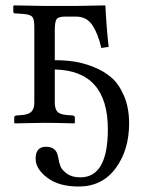

<svg xmlns="http://www.w3.org/2000/svg" viewBox="-20 -451 551 705"><path d="M106 -74.2V-352.1Q106 -380.9 98.4 -389.4Q90.8 -397.9 64.9 -399.9L35.2 -401.9Q29.3 -401.9 28.8 -407.2V-429.2L32.2 -431.2Q114.3 -429.2 144 -429.2H259.8L365.2 -431.2L367.2 -429.2Q370.1 -358.4 378.9 -278.8L352.1 -274.9Q339.8 -328.1 318.8 -359.1Q297.9 -390.1 258.8 -390.1H220.2Q195.3 -390.1 188.2 -381.1Q181.2 -372.1 181.2 -340.8V-230Q218.3 -230 251.7 -225.1Q285.2 -220.2 323.5 -205.1Q361.8 -189.9 389.4 -166Q417 -142.1 435.5 -98.6Q454.1 -55.2 454.1 2Q454.1 100.1 404.5 167Q355 233.9 269 233.9Q195.8 233.9 153.3 201.4Q110.8 168.9 110.8 131.8Q110.8 87.9 148.9 87.9Q187 87.9 192.9 124Q196.8 146 201.9 159.4Q207 172.9 225.6 186.5Q244.1 200.2 274.9 200.2Q376 200.2 376 23.9Q376 -191.9 181.2 -195.8V-74.2Q181.2 -52.2 190.2 -41.5Q199.2 -30.8 224.1 -28.8L247.1 -26.9Q254.9 -25.9 254.9 -19V0L252.9 2Q181.2 0 142.1 0L34.2 2L32.2 0V-19Q32.2 -25.9 40 -26.9L63 -28.8Q85.9 -30.8 95.9 -41.5Q106 -52.2 106 -74.2Z"/></svg>

Font: Linux Libertine Display
Style: Regular
Weight: 400
Designer: Philipp H. Poll
Foundry: Philipp H. Poll
Version: Version 5.0.9